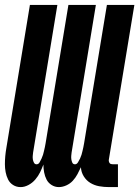

<svg xmlns="http://www.w3.org/2000/svg" viewBox="-20 -755 568 783"><path d="M64 8Q47 8 33.5 -0.5Q20 -9 13 -23Q6 -37 3 -53Q0 -69 0 -85.5Q0 -102 1.5 -118.5Q3 -135 6 -152L102 -735H214L115 -133Q114 -126 113.5 -119Q113 -112 114 -105Q115 -98 118.5 -91.5Q122 -85 129 -85Q137 -85 141.5 -93Q146 -101 149.5 -108.5Q153 -116 155.5 -124Q158 -132 159.5 -139.5Q161 -147 163 -155Q165 -163 166 -171L259 -735H371L272 -133Q271 -126 270.5 -119Q270 -112 271 -105Q272 -98 275 -91.5Q278 -85 286 -85Q293 -85 298 -93Q303 -101 306.5 -108.5Q310 -116 312.5 -124Q315 -132 316.5 -139.5Q318 -147 320 -155Q322 -163 323 -171L416 -735H528L424 -105Q423 -101 424 -97Q425 -93 427 -90Q429 -87 433 -86Q437 -85 441 -85H461V8H425Q404 8 384.5 4.5Q365 1 348.5 -9Q332 -19 321.5 -36Q311 -53 310 -73Q303 -58 295.5 -44Q288 -30 277 -18Q266 -6 250.5 1Q235 8 220 8Q204 8 190.5 -0.5Q177 -9 170 -22.5Q163 -36 160 -52Q157 -68 157 -84Q151 -68 143.5 -52.5Q136 -37 124 -23Q112 -9 96 -0.5Q80 8 64 8Z"/></svg>

Font: Iosevka Heavy
Style: Italic
Weight: 900
Italic angle: -9°
Monospace: yes
Designer: Belleve Invis
Foundry: Belleve Invis
Version: Version 32.5.0; ttfautohint (v1.8.4)